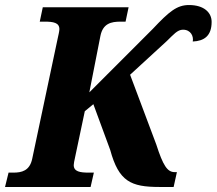

<svg xmlns="http://www.w3.org/2000/svg" viewBox="-40 -743 861 763"><path d="M-20 0H320L333 -57H313C278 -57 253 -61 253 -87C253 -93 255 -102 259 -121L297 -301L331 -329L398 -147C432 -22 480 0 593 0H650L663 -59H654C625 -59 608 -85 581 -169L477 -446L623 -580C649 -605 665 -625 687 -625C719 -625 730 -598 726 -578C771 -580 801 -600 801 -656C801 -693 771 -723 711 -723C663 -723 632 -697 567 -628L315 -376L359 -600C369 -650 402 -657 439 -657H459L471 -714H130L118 -657H137C172 -657 196 -653 196 -627C196 -619 192 -603 189 -589L88 -112C78 -64 46 -57 13 -57H-6Z"/></svg>

Font: Noto Serif SemiCondensed Extra
Style: Italic
Weight: 800
Width: 4
Italic angle: -12°
Designer: Monotype Design Team
Foundry: Monotype Imaging Inc.
Version: Version 1.901